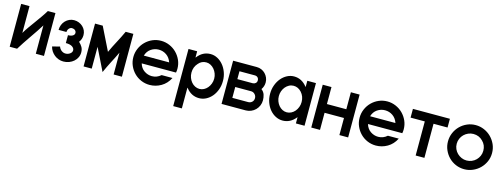

<svg xmlns="http://www.w3.org/2000/svg" viewBox="-17 -1118 5056 1931"><g transform="rotate(15 2511.0 -152.5)"><path d="M307 -2V-297Q288 -265 262 -227Q236 -189 209 -149.5Q182 -110 156.5 -72Q131 -34 112 -2H35V-448H122V-169Q141 -202 166.5 -237.5Q192 -273 218 -309Q244 -345 269 -380.5Q294 -416 313 -448H392V-2Z M466 -293Q466 -321 476 -346Q486 -371 503.5 -389Q521 -407 544 -417.5Q567 -428 593 -428Q620 -428 643.5 -418.5Q667 -409 684.5 -392.5Q702 -376 712 -354Q722 -332 722 -306Q722 -263 696 -231Q719 -210 732 -187Q745 -164 745 -132Q745 -104 733 -79.5Q721 -55 700.5 -37Q680 -19 652.5 -8.5Q625 2 594 2Q568 2 544 -6.5Q520 -15 500.5 -30.5Q481 -46 466.5 -67.5Q452 -89 446 -115L524 -135Q532 -111 551.5 -96Q571 -81 594 -81Q620 -81 640.5 -96Q661 -111 661 -132Q661 -153 639 -168.5Q617 -184 571 -184V-266Q602 -266 620 -277Q638 -288 638 -306Q638 -323 625 -334Q612 -345 593 -345Q575 -345 561.5 -329.5Q548 -314 548 -293Z M804 -3V-449H884L1003 -208Q1033 -273 1063.5 -329.5Q1094 -386 1123 -449H1203V-3H1117V-230Q1102 -198 1087.5 -170Q1073 -142 1059 -114.5Q1045 -87 1031 -58.5Q1017 -30 1003 2L889 -230V-3Z M1492 -454Q1538 -454 1580 -436Q1622 -418 1653.5 -386.5Q1685 -355 1703.5 -313.5Q1722 -272 1722 -224Q1722 -203 1718 -184H1361Q1375 -136 1412 -111Q1449 -86 1492 -86Q1544 -86 1585 -122H1698Q1666 -59 1610.5 -27Q1555 5 1492 5Q1445 5 1403 -13Q1361 -31 1330 -62.5Q1299 -94 1281 -135.5Q1263 -177 1263 -224Q1263 -271 1281 -313Q1299 -355 1330.5 -386.5Q1362 -418 1403.5 -436Q1445 -454 1492 -454ZM1625 -265Q1609 -312 1573 -337Q1537 -362 1492 -362Q1448 -362 1411.5 -337Q1375 -312 1361 -265Z M1778 -446H1868V-381Q1870 -383 1872 -384Q1926 -454 2007 -454Q2045 -454 2079 -436Q2113 -418 2139 -387Q2165 -356 2180.5 -314Q2196 -272 2196 -224Q2196 -175 2180.5 -133Q2165 -91 2139 -60.5Q2113 -30 2079 -12.5Q2045 5 2007 5Q1926 5 1872 -64L1868 -67V149H1778ZM1906 -324Q1868 -283 1868 -224Q1868 -196 1877.5 -171Q1887 -146 1903 -127Q1919 -108 1941 -97Q1963 -86 1987 -86Q2011 -86 2032.5 -97Q2054 -108 2070 -127Q2086 -146 2095.5 -171Q2105 -196 2105 -224Q2105 -251 2095.5 -276Q2086 -301 2070 -320Q2054 -339 2032.5 -350.5Q2011 -362 1987 -362Q1938 -362 1906 -324Z M2488 -448Q2515 -448 2538 -438Q2561 -428 2578 -410.5Q2595 -393 2605 -370Q2615 -347 2615 -321Q2615 -280 2591 -246Q2617 -226 2626 -198Q2635 -170 2635 -140Q2635 -111 2624 -85Q2613 -59 2593.5 -39.5Q2574 -20 2548 -9Q2522 2 2493 2H2242V-448ZM2331 -198V-85H2496Q2519 -85 2535.5 -100.5Q2552 -116 2552 -141Q2552 -164 2535.5 -181Q2519 -198 2496 -198ZM2331 -362V-280H2357H2491Q2508 -280 2520.5 -291Q2533 -302 2533 -320Q2533 -339 2521.5 -350.5Q2510 -362 2491 -362Z M3105 -446V-2H3015V-67L3012 -64Q2956 5 2877 5Q2839 5 2804.5 -12.5Q2770 -30 2744 -60.5Q2718 -91 2702.5 -133Q2687 -175 2687 -224Q2687 -272 2702.5 -314Q2718 -356 2744 -387Q2770 -418 2804.5 -436Q2839 -454 2877 -454Q2957 -454 3012 -384L3013 -383Q3013 -381 3015 -381V-446ZM2978 -324Q2943 -362 2896 -362Q2871 -362 2849.5 -350.5Q2828 -339 2812 -320Q2796 -301 2787 -276Q2778 -251 2778 -224Q2778 -196 2787.5 -171Q2797 -146 2813 -127Q2829 -108 2850.5 -97Q2872 -86 2896 -86Q2920 -86 2942 -97Q2964 -108 2980 -127Q2996 -146 3005.5 -171Q3015 -196 3015 -224Q3015 -283 2978 -324Z M3559 -448V-2H3468V-180H3266V-2H3175V-448H3266V-271H3468V-448Z M3848 -454Q3894 -454 3936 -436Q3978 -418 4009.5 -386.5Q4041 -355 4059.5 -313.5Q4078 -272 4078 -224Q4078 -203 4074 -184H3717Q3731 -136 3768 -111Q3805 -86 3848 -86Q3900 -86 3941 -122H4054Q4022 -59 3966.5 -27Q3911 5 3848 5Q3801 5 3759 -13Q3717 -31 3686 -62.5Q3655 -94 3637 -135.5Q3619 -177 3619 -224Q3619 -271 3637 -313Q3655 -355 3686.5 -386.5Q3718 -418 3759.5 -436Q3801 -454 3848 -454ZM3981 -265Q3965 -312 3929 -337Q3893 -362 3848 -362Q3804 -362 3767.5 -337Q3731 -312 3717 -265Z M4499 -357H4353V-2H4262V-357H4114V-448H4499Z M4768 -454Q4814 -454 4856 -436Q4898 -418 4929.5 -386.5Q4961 -355 4979.5 -313.5Q4998 -272 4998 -224Q4998 -176 4979.5 -134.5Q4961 -93 4929.5 -62Q4898 -31 4856 -13Q4814 5 4768 5Q4721 5 4679 -13Q4637 -31 4606 -62.5Q4575 -94 4557 -135.5Q4539 -177 4539 -224Q4539 -271 4557 -313Q4575 -355 4606.5 -386.5Q4638 -418 4679.5 -436Q4721 -454 4768 -454ZM4866 -322Q4827 -362 4768 -362Q4740 -362 4715 -351Q4690 -340 4671 -321.5Q4652 -303 4641 -277.5Q4630 -252 4630 -224Q4630 -195 4641 -170Q4652 -145 4671 -126.5Q4690 -108 4715 -97Q4740 -86 4768 -86Q4796 -86 4821.5 -96.5Q4847 -107 4866 -126Q4885 -145 4896 -170Q4907 -195 4907 -224Q4907 -283 4866 -322Z"/></g></svg>

Font: Fundamental  Brigade
Style: Regular
Weight: 400
Designer: Peter Wiegel, original typeface by Arno Drescher 1935
Foundry: Peter Wiegel
Version: Version 0.000 2012 initial release